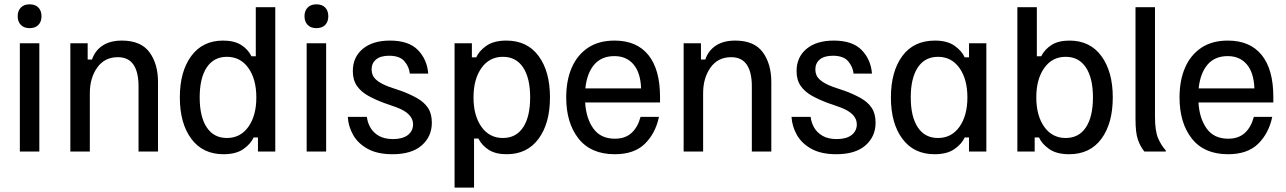

<svg xmlns="http://www.w3.org/2000/svg" viewBox="-20 -700 5940 887"><path d="M71.7 0V-500H161.7V0ZM116.7 -570Q90.8 -570 76.2 -585Q61.7 -600 61.7 -625Q61.7 -650 76.2 -665Q90.8 -680 116.7 -680Q143.3 -680 157.5 -665Q171.7 -650 171.7 -625Q171.7 -600 157.5 -585Q143.3 -570 116.7 -570Z M305 0V-500H385V-425H405Q419.2 -466.7 454.2 -489.6Q489.2 -512.5 543.3 -512.5Q630.8 -512.5 670.4 -458.8Q710 -405 710 -320.8V0H620V-301.7Q620 -366.7 596.7 -401.2Q573.3 -435.8 524.2 -435.8Q463.3 -435.8 429.2 -387.9Q395 -340 395 -269.2V0Z M1012.5 12.5Q916.7 12.5 863.8 -58.8Q810.8 -130 810.8 -250Q810.8 -369.2 863.3 -440.8Q915.8 -512.5 1010.8 -512.5Q1061.7 -512.5 1093.8 -492.5Q1125.8 -472.5 1141.7 -440H1161.7V-666.7H1251.7V0H1171.7V-65H1151.7Q1138.3 -35 1104.2 -11.2Q1070 12.5 1012.5 12.5ZM1028.3 -62.5Q1090.8 -62.5 1127.5 -114.2Q1164.2 -165.8 1164.2 -250Q1164.2 -334.2 1127.5 -385.8Q1090.8 -437.5 1028.3 -437.5Q967.5 -437.5 935 -388.3Q902.5 -339.2 902.5 -250Q902.5 -160.8 935 -111.7Q967.5 -62.5 1028.3 -62.5Z M1396.7 0V-500H1486.7V0ZM1441.7 -570Q1415.8 -570 1401.2 -585Q1386.7 -600 1386.7 -625Q1386.7 -650 1401.2 -665Q1415.8 -680 1441.7 -680Q1468.3 -680 1482.5 -665Q1496.7 -650 1496.7 -625Q1496.7 -600 1482.5 -585Q1468.3 -570 1441.7 -570Z M1793.3 12.5Q1724.2 12.5 1679.2 -12.1Q1634.2 -36.7 1611.7 -76.2Q1589.2 -115.8 1586.7 -160H1675Q1677.5 -135 1690.8 -111.2Q1704.2 -87.5 1730 -72.5Q1755.8 -57.5 1795.8 -57.5Q1840 -57.5 1864.2 -76.2Q1888.3 -95 1888.3 -125.8Q1888.3 -175.8 1811.7 -204.2L1752.5 -225Q1712.5 -240 1680.4 -257.9Q1648.3 -275.8 1629.2 -302.9Q1610 -330 1610 -371.7Q1610 -435.8 1655.8 -474.2Q1701.7 -512.5 1781.7 -512.5Q1868.3 -512.5 1910.8 -468.8Q1953.3 -425 1958.3 -360H1873.3Q1870 -391.7 1848.3 -417.1Q1826.7 -442.5 1777.5 -442.5Q1738.3 -442.5 1717.5 -425.4Q1696.7 -408.3 1696.7 -379.2Q1696.7 -350.8 1716.7 -332.5Q1736.7 -314.2 1776.7 -299.2L1835.8 -279.2Q1875.8 -264.2 1907.5 -246.2Q1939.2 -228.3 1957.1 -201.7Q1975 -175 1975 -133.3Q1975 -69.2 1928.3 -28.3Q1881.7 12.5 1793.3 12.5Z M2080 166.7V-500H2160V-435H2180Q2193.3 -465 2227.5 -488.8Q2261.7 -512.5 2319.2 -512.5Q2415.8 -512.5 2468.3 -441.2Q2520.8 -370 2520.8 -250Q2520.8 -130.8 2468.3 -59.2Q2415.8 12.5 2320.8 12.5Q2270 12.5 2238.3 -7.5Q2206.7 -27.5 2190 -60H2170V166.7ZM2303.3 -62.5Q2364.2 -62.5 2396.7 -111.7Q2429.2 -160.8 2429.2 -250Q2429.2 -339.2 2396.7 -388.3Q2364.2 -437.5 2303.3 -437.5Q2240.8 -437.5 2204.2 -385.8Q2167.5 -334.2 2167.5 -250Q2167.5 -165.8 2204.2 -114.2Q2240.8 -62.5 2303.3 -62.5Z M2820 12.5Q2710 12.5 2652.9 -59.6Q2595.8 -131.7 2595.8 -250Q2595.8 -328.3 2621.2 -387.1Q2646.7 -445.8 2696.2 -479.2Q2745.8 -512.5 2819.2 -512.5Q2921.7 -512.5 2975.4 -445.8Q3029.2 -379.2 3029.2 -252.5V-226.7H2683.3Q2687.5 -153.3 2721.2 -106.2Q2755 -59.2 2820.8 -59.2Q2868.3 -59.2 2897.5 -85.8Q2926.7 -112.5 2939.2 -160H3024.2Q3008.3 -84.2 2959.2 -35.8Q2910 12.5 2820 12.5ZM2684.2 -291.7H2941.7Q2939.2 -364.2 2906.7 -402.5Q2874.2 -440.8 2818.3 -440.8Q2759.2 -440.8 2725.4 -401.7Q2691.7 -362.5 2684.2 -291.7Z M3138.3 0V-500H3218.3V-425H3238.3Q3252.5 -466.7 3287.5 -489.6Q3322.5 -512.5 3376.7 -512.5Q3464.2 -512.5 3503.8 -458.8Q3543.3 -405 3543.3 -320.8V0H3453.3V-301.7Q3453.3 -366.7 3430 -401.2Q3406.7 -435.8 3357.5 -435.8Q3296.7 -435.8 3262.5 -387.9Q3228.3 -340 3228.3 -269.2V0Z M3843.3 12.5Q3774.2 12.5 3729.2 -12.1Q3684.2 -36.7 3661.7 -76.2Q3639.2 -115.8 3636.7 -160H3725Q3727.5 -135 3740.8 -111.2Q3754.2 -87.5 3780 -72.5Q3805.8 -57.5 3845.8 -57.5Q3890 -57.5 3914.2 -76.2Q3938.3 -95 3938.3 -125.8Q3938.3 -175.8 3861.7 -204.2L3802.5 -225Q3762.5 -240 3730.4 -257.9Q3698.3 -275.8 3679.2 -302.9Q3660 -330 3660 -371.7Q3660 -435.8 3705.8 -474.2Q3751.7 -512.5 3831.7 -512.5Q3918.3 -512.5 3960.8 -468.8Q4003.3 -425 4008.3 -360H3923.3Q3920 -391.7 3898.3 -417.1Q3876.7 -442.5 3827.5 -442.5Q3788.3 -442.5 3767.5 -425.4Q3746.7 -408.3 3746.7 -379.2Q3746.7 -350.8 3766.7 -332.5Q3786.7 -314.2 3826.7 -299.2L3885.8 -279.2Q3925.8 -264.2 3957.5 -246.2Q3989.2 -228.3 4007.1 -201.7Q4025 -175 4025 -133.3Q4025 -69.2 3978.3 -28.3Q3931.7 12.5 3843.3 12.5Z M4297.5 12.5Q4201.7 12.5 4148.8 -58.8Q4095.8 -130 4095.8 -250Q4095.8 -369.2 4148.3 -440.8Q4200.8 -512.5 4299.2 -512.5Q4355.8 -512.5 4389.6 -488.8Q4423.3 -465 4436.7 -435H4456.7V-500H4536.7V0H4456.7V-65H4436.7Q4423.3 -35 4389.2 -11.2Q4355 12.5 4297.5 12.5ZM4313.3 -62.5Q4375.8 -62.5 4412.5 -114.2Q4449.2 -165.8 4449.2 -250Q4449.2 -334.2 4412.5 -385.8Q4375.8 -437.5 4313.3 -437.5Q4252.5 -437.5 4220 -388.3Q4187.5 -339.2 4187.5 -250Q4187.5 -160.8 4220 -111.7Q4252.5 -62.5 4313.3 -62.5Z M4919.2 12.5Q4861.7 12.5 4827.5 -11.2Q4793.3 -35 4780 -65H4760V0H4680V-666.7H4770V-440H4790Q4806.7 -472.5 4838.3 -492.5Q4870 -512.5 4920.8 -512.5Q5015.8 -512.5 5068.3 -440.8Q5120.8 -369.2 5120.8 -250Q5120.8 -130 5068.3 -58.8Q5015.8 12.5 4919.2 12.5ZM4903.3 -62.5Q4964.2 -62.5 4996.7 -111.7Q5029.2 -160.8 5029.2 -250Q5029.2 -339.2 4996.7 -388.3Q4964.2 -437.5 4903.3 -437.5Q4840.8 -437.5 4804.2 -385.8Q4767.5 -334.2 4767.5 -250Q4767.5 -165.8 4804.2 -114.2Q4840.8 -62.5 4903.3 -62.5Z M5266.7 0Q5248.3 -22.5 5237.1 -54.2Q5225.8 -85.8 5225.8 -149.2V-666.7H5315.8V-160.8Q5315.8 -94.2 5330.4 -60.8Q5345 -27.5 5365.8 -5V0Z M5653.3 12.5Q5543.3 12.5 5486.2 -59.6Q5429.2 -131.7 5429.2 -250Q5429.2 -328.3 5454.6 -387.1Q5480 -445.8 5529.6 -479.2Q5579.2 -512.5 5652.5 -512.5Q5755 -512.5 5808.8 -445.8Q5862.5 -379.2 5862.5 -252.5V-226.7H5516.7Q5520.8 -153.3 5554.6 -106.2Q5588.3 -59.2 5654.2 -59.2Q5701.7 -59.2 5730.8 -85.8Q5760 -112.5 5772.5 -160H5857.5Q5841.7 -84.2 5792.5 -35.8Q5743.3 12.5 5653.3 12.5ZM5517.5 -291.7H5775Q5772.5 -364.2 5740 -402.5Q5707.5 -440.8 5651.7 -440.8Q5592.5 -440.8 5558.8 -401.7Q5525 -362.5 5517.5 -291.7Z"/></svg>

Font: Familjen Grotesk GF
Style: Regular
Weight: 400
Designer: Anders Wikstroem, Jonas Baeckman, Matilda Gysing, Kristian Moeller
Foundry: Familjen STHLM AB
Version: Version 2.000; Beta; Release 4; Build 6